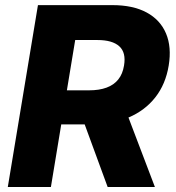

<svg xmlns="http://www.w3.org/2000/svg" viewBox="-20 -748 702 768"><path d="M11.2 0 131.8 -727.5H429.7Q512.2 -727.5 566.7 -698Q621.1 -668.5 644 -614.3Q667 -560.1 654.8 -485.8Q642.6 -411.1 601.1 -358.4Q559.6 -305.7 494.4 -278.1Q429.2 -250.5 345.7 -250.5H155.8L178.2 -386.7H336.4Q377 -386.7 406.2 -397.5Q435.5 -408.2 453.1 -430.2Q470.7 -452.1 476.1 -485.8Q484.9 -537.6 457.3 -562.7Q429.7 -587.9 369.6 -587.9H280.8L183.6 0ZM410.6 0 288.6 -332.5H473.1L599.6 0Z"/></svg>

Font: Inter ExtraBold
Style: Italic
Weight: 800
Italic angle: -9.3988°
Designer: Rasmus Andersson
Foundry: rsms
Version: Version 4.001;git-66647c0bb